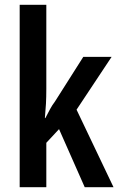

<svg xmlns="http://www.w3.org/2000/svg" viewBox="-20 -873 493 800"><path d="M173 -503Q173 -469 171.5 -441Q170 -413 167 -381H169Q181 -404 189 -419Q197 -434 209 -450L327 -636H445L299 -416L453 -93H333L226 -335L173 -278V-93H62V-853H173Z"/></svg>

Font: Noto Sans Kannada UI ExtraCondensed SemiBold
Style: Regular
Weight: 600
Width: 2
Designer: Jelle Bosma - Monotype Design Team
Foundry: Monotype Imaging Inc.
Version: Version 2.005; ttfautohint (v1.8.4.7-5d5b)